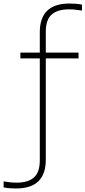

<svg xmlns="http://www.w3.org/2000/svg" viewBox="-108 -838 484 1088"><path d="M-16.5 230Q-32 230 -50.5 228.8Q-69 227.5 -87.5 224V190Q-65.5 193.5 -49.2 195.2Q-33 197 -14.5 197Q51 197 84.2 167.8Q117.5 138.5 117.5 70.5V-507H7.5V-540H117.5V-655Q117.5 -818 285.5 -818Q301.5 -818 319.8 -816.8Q338 -815.5 356.5 -812V-778Q335 -781.5 318.5 -783.2Q302 -785 283.5 -785Q218.5 -785 185 -755.8Q151.5 -726.5 151.5 -658.5V-540H337V-507H151.5V67Q151.5 230 -16.5 230Z"/></svg>

Font: Encode Sans Th
Style: Regular
Weight: 100
Designer: Multiple Designers
Foundry: Impallari Type
Version: Version 3.002; ttfautohint (v1.8.3) -l 8 -r 50 -G 200 -x 14 